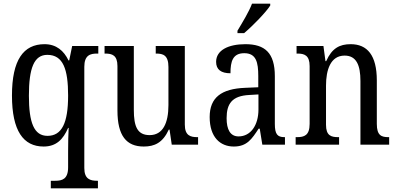

<svg xmlns="http://www.w3.org/2000/svg" viewBox="-20 -786 2158 1043"><path d="M256 237H512V196H508C470 196 438 187 438 127V-423C438 -486 470 -495 507 -495H514V-536H372L356 -458H352C327 -510 286 -546 222 -546C107 -546 45 -460 45 -267C45 -75 107 10 217 10C286 10 323 -29 350 -91H353C351 -65 350 -2 350 38V123C350 187 318 196 280 196H256ZM238 -48C165 -48 137 -119 137 -266C137 -416 165 -488 237 -488C323 -488 350 -410 350 -267C350 -118 316 -48 238 -48Z M761 10C819 10 864 -10 897 -82H901L913 0H1056V-41H1052C1015 -41 984 -49 984 -109V-536H826V-495H829C866 -495 895 -486 895 -422V-215C895 -118 865 -52 793 -52C726 -52 707 -99 707 -189V-536H548V-495H552C589 -495 618 -486 618 -427V-186C618 -48 667 10 761 10Z M1270 -619V-606H1306C1355 -647 1426 -721 1448 -756V-766H1349C1332 -721 1298 -666 1270 -619ZM1250 10C1322 10 1348 -31 1385 -87H1391L1405 0H1528V-41H1525C1487 -41 1473 -57 1473 -113V-372C1473 -499 1419 -546 1313 -546C1220 -546 1154 -513 1154 -450C1154 -408 1181 -388 1232 -388C1232 -452 1244 -497 1307 -497C1372 -497 1383 -447 1383 -373V-312L1313 -309C1182 -304 1119 -256 1119 -150C1119 -41 1176 10 1250 10ZM1276 -45C1231 -45 1211 -82 1211 -144C1211 -223 1241 -265 1333 -270L1384 -273V-191C1384 -106 1342 -45 1276 -45Z M1586 0H1822V-41H1817C1779 -41 1751 -49 1751 -108V-321C1751 -405 1775 -484 1852 -484C1916 -484 1938 -432 1938 -346V0H2094V-41H2090C2052 -41 2027 -50 2027 -113V-349C2027 -486 1975 -546 1885 -546C1825 -546 1783 -524 1752 -454H1748L1737 -536H1591V-495H1596C1633 -495 1662 -486 1662 -427V-113C1662 -50 1632 -41 1594 -41H1586Z"/></svg>

Font: Noto Serif Khmer Condensed
Style: Regular
Weight: 400
Width: 3
Designer: Danh Hong and the Monotype Design Team
Foundry: Monotype Imaging Inc.
Version: Version 2.004